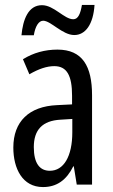

<svg xmlns="http://www.w3.org/2000/svg" viewBox="-20 -748 456 778"><path d="M67 -605H117C123 -642 137 -664 155 -664C186 -664 233 -606 281 -606C326 -606 358 -649 363 -728H312C306 -693 297 -670 277 -670C240 -670 199 -727 150 -727C94 -727 73 -668 67 -605ZM213 -547C162 -547 115 -534 73 -508L99 -447C137 -469 170 -480 200 -480C251 -480 272 -442 272 -360V-325L211 -322C98 -317 34 -256 34 -150C34 -65 71 10 154 10C210 10 249 -18 277 -74H279L291 0H353V-362C353 -480 314 -547 213 -547ZM225 -263 273 -266V-212C273 -114 238 -56 182 -56C141 -56 117 -86 117 -152C117 -222 152 -259 225 -263Z"/></svg>

Font: Noto Sans Telugu ExtraCondensed
Style: Regular
Weight: 400
Width: 2
Designer: Jelle Bosma - Monotype Design Team
Foundry: Monotype Imaging Inc.
Version: Version 2.005